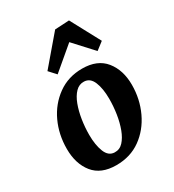

<svg xmlns="http://www.w3.org/2000/svg" viewBox="-163 -743 772 851"><g transform="rotate(-30 223.5 -317.5)"><path d="M183 13Q105 13 66.5 -35Q28 -83 28 -159Q28 -233 57 -295Q86 -357 139.5 -395.5Q193 -434 264 -434Q342 -434 381 -385.5Q420 -337 420 -262Q420 -189 390.5 -126Q361 -63 308 -25Q255 13 183 13ZM204 -40Q230 -39 248 -58.5Q266 -78 278 -110Q290 -142 296 -180.5Q302 -219 302 -258Q302 -310 288 -344.5Q274 -379 243 -380Q218 -381 199.5 -362Q181 -343 169 -311Q157 -279 151 -240.5Q145 -202 145 -164Q145 -112 159 -76.5Q173 -41 204 -40ZM126 -501 248 -644 321 -648 402 -497 363 -467 274 -564 158 -466Z"/></g></svg>

Font: Yrsa SemiBold
Style: Italic
Weight: 600
Italic angle: -7.10001°
Version: Version 2.004